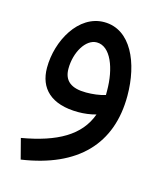

<svg xmlns="http://www.w3.org/2000/svg" viewBox="-91 -406 599 705"><g transform="rotate(15 209.0 -53.5)"><path d="M53 230C263 199 371 86 371 -97C371 -222 321 -337 219 -337C122 -337 59 -224 59 -121C59 -43 108 7 212 7C234 7 258 4 279 -2C248 84 166 130 33 153ZM136 -138C136 -200 170 -258 212 -258C265 -258 294 -181 294 -96C294 -91 294 -85 294 -80C272 -73 245 -70 221 -70C164 -70 136 -92 136 -138Z"/></g></svg>

Font: Noto Sans Arabic SemCond
Style: Regular
Weight: 400
Width: 4
Designer: Monotype Design Team, Nadine Chahine, Nizar Qandah and Khaled Hosny
Foundry: Monotype Imaging Inc.
Version: Version 2.012